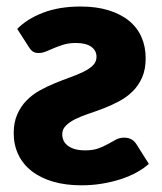

<svg xmlns="http://www.w3.org/2000/svg" viewBox="-20 -546 485 574"><path d="M425 -56Q410 -42.5 388.8 -30.8Q367.5 -19 341.5 -10.5Q315.5 -2 285.5 3Q255.5 8 223.5 8Q176 8 138.5 -3Q101 -14 74.8 -34.5Q48.5 -55 34.8 -83.8Q21 -112.5 21 -148Q21 -180.5 31.8 -204.5Q42.5 -228.5 59.8 -246Q77 -263.5 99.2 -275.8Q121.5 -288 144.8 -297.5Q168 -307 190.2 -315Q212.5 -323 229.8 -331.5Q247 -340 257.8 -350.5Q268.5 -361 268.5 -376Q268.5 -395 252.8 -406.2Q237 -417.5 207 -417.5Q186.5 -417.5 170.8 -412.8Q155 -408 142 -402.5Q129 -397 117.8 -392.2Q106.5 -387.5 95 -387.5Q85.5 -387.5 79 -391.5Q72.5 -395.5 66.5 -405L31.5 -459.5Q60 -489 108.2 -507.8Q156.5 -526.5 221 -526.5Q268.5 -526.5 304.8 -515.2Q341 -504 365.8 -483.8Q390.5 -463.5 403 -435Q415.5 -406.5 415.5 -372Q415.5 -338.5 404.8 -314.2Q394 -290 376.5 -272.8Q359 -255.5 336.5 -243.5Q314 -231.5 290.8 -222.5Q267.5 -213.5 245 -206Q222.5 -198.5 205 -189.8Q187.5 -181 176.8 -170.2Q166 -159.5 166 -144Q166 -135.5 169.5 -127Q173 -118.5 181 -111.8Q189 -105 202 -100.8Q215 -96.5 234.5 -96.5Q258.5 -96.5 274.5 -102.5Q290.5 -108.5 303 -115.5Q315.5 -122.5 326.5 -128.5Q337.5 -134.5 351.5 -134.5Q376.5 -134.5 389 -113L425 -56Z"/></svg>

Font: Lato Black
Style: Regular
Weight: 900
Designer: Lukasz Dziedzic
Foundry: tyPoland Lukasz Dziedzic
Version: Version 2.007; 2014-02-27